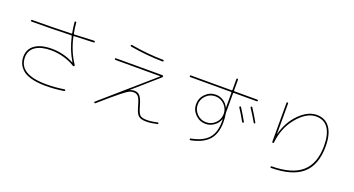

<svg xmlns="http://www.w3.org/2000/svg" viewBox="-52 -1494 4103 2226"><g transform="rotate(20 2000.0 -381.0)"><path d="M120 -615Q110 -615 110 -625Q110 -635 120 -635Q341 -635 602 -643Q611 -643 609 -651Q597 -711 591 -778Q589 -790 600 -790Q611 -790 611 -782Q617 -713 629 -652Q631 -644 638 -644Q723 -647 880 -655Q890 -655 890 -645Q890 -634 880 -634Q874 -634 642 -625Q634 -625 636 -616Q674 -444 763 -313Q768 -306 761 -299Q754 -292 746 -297Q688 -335 608 -357.5Q528 -380 450 -380Q326 -380 258 -333Q190 -286 190 -200Q190 10 530 10Q640 10 748 -8Q758 -10 760 0Q762 10 751 12Q642 30 530 30Q424 30 349 9.5Q274 -11 237 -46.5Q200 -82 185 -119Q170 -156 170 -200Q170 -295 243.5 -347.5Q317 -400 450 -400Q598 -400 726 -331H728V-333Q651 -458 616 -616Q614 -623 606 -623Q344 -615 120 -615Z M1140 21Q1134 28 1126 20Q1120 14 1127 6L1740 -528V-529Q1740 -530 1738 -530H1186Q1176 -530 1176 -540Q1176 -550 1186 -550H1760Q1770 -550 1770 -540Q1770 -529 1762 -523L1464 -262Q1463 -262 1463 -261Q1463 -260 1466 -260Q1492 -270 1516 -270Q1561 -270 1587 -238Q1613 -206 1636 -123Q1658 -42 1681.5 -21Q1705 0 1766 0Q1824 0 1894 -17Q1904 -19 1906 -10Q1908 0 1899 2Q1821 20 1766 20Q1697 20 1667.5 -6.5Q1638 -33 1616 -117Q1595 -197 1573 -223.5Q1551 -250 1516 -250Q1484 -250 1459 -237.5Q1434 -225 1368 -172.5Q1302 -120 1140 21ZM1304 -738Q1294 -740 1296 -750Q1298 -760 1308 -758Q1516 -722 1706 -720Q1716 -720 1716 -710Q1716 -700 1706 -700Q1513 -702 1304 -738Z M2727 -518Q2736 -523 2741 -515Q2787 -444 2831 -365Q2836 -357 2827 -352Q2818 -347 2813 -356Q2765 -442 2724 -504Q2719 -513 2727 -518ZM2851 -560Q2860 -565 2865 -557Q2909 -490 2958 -404Q2963 -395 2955 -390Q2947 -385 2941 -395Q2903 -463 2848 -546Q2843 -555 2851 -560ZM2307 -257Q2354 -210 2420 -210Q2486 -210 2533 -257Q2580 -304 2580 -370Q2580 -436 2533 -483Q2486 -530 2420 -530Q2354 -530 2307 -483Q2260 -436 2260 -370Q2260 -304 2307 -257ZM2070 -640Q2060 -640 2060 -650Q2060 -660 2070 -660H2571Q2580 -660 2580 -669V-800Q2580 -810 2590 -810Q2600 -810 2600 -800V-669Q2600 -660 2609 -660H2890Q2900 -660 2900 -650Q2900 -640 2890 -640H2609Q2600 -640 2600 -631V-392Q2600 -387 2602 -375Q2610 -330 2610 -280Q2610 -138 2540.5 -59.5Q2471 19 2321 48Q2312 50 2310 40Q2308 30 2317 28Q2461 1 2526 -72Q2591 -145 2591 -280Q2591 -285 2590.5 -294Q2590 -303 2590 -307Q2590 -309 2589 -309Q2587 -309 2587 -308Q2570 -257 2522.5 -223.5Q2475 -190 2420 -190Q2346 -190 2293 -243Q2240 -296 2240 -370Q2240 -444 2293 -497Q2346 -550 2420 -550Q2471 -550 2513.5 -522.5Q2556 -495 2577 -450Q2577 -449 2579 -449Q2580 -449 2580 -450V-631Q2580 -640 2571 -640Z M3230 -250Q3220 -250 3220 -260V-740Q3220 -750 3230 -750Q3240 -750 3240 -740V-365Q3240 -364 3241 -364Q3242 -364 3242 -365Q3285 -525 3389 -627.5Q3493 -730 3600 -730Q3706 -730 3763 -650Q3820 -570 3820 -420Q3820 -192 3695.5 -82Q3571 28 3310 30Q3300 30 3300 20Q3300 10 3310 10Q3560 8 3680 -97Q3800 -202 3800 -420Q3800 -562 3749 -636Q3698 -710 3600 -710Q3482 -710 3371 -577.5Q3260 -445 3241 -258Q3239 -250 3230 -250Z"/></g></svg>

Font: Rounded Mplus 1c Thin
Style: Regular
Weight: 250
Version: Version 1.059.20150529